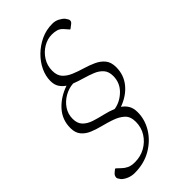

<svg xmlns="http://www.w3.org/2000/svg" viewBox="-243 -736 923 923"><g transform="rotate(-45 218.5 -275.0)"><path d="M88 119Q67 119 48.5 111Q30 103 20 92Q15 85 11.5 79Q8 73 10 67Q11 62 13.5 57.5Q16 53 26 45L35 38H39L58 56Q70 68 85.5 75.5Q101 83 126 83Q164 83 195.5 65.5Q227 48 246.5 17.5Q266 -13 266 -52Q266 -88 245.5 -106.5Q225 -125 195 -135H192L193 -136Q166 -145 136.5 -152.5Q107 -160 81 -170.5Q55 -181 38.5 -200.5Q22 -220 22 -253Q22 -309 58.5 -349.5Q95 -390 153 -410Q136 -421 125 -438Q114 -455 114 -481Q114 -514 129.5 -547Q145 -580 173 -607.5Q201 -635 237 -652Q273 -669 315 -669Q335 -669 351 -660.5Q367 -652 376 -642Q381 -635 384.5 -629Q388 -623 387 -617Q387 -610 376 -602L359 -589H356L335 -613Q324 -625 310 -629.5Q296 -634 277 -634Q247 -634 219 -617.5Q191 -601 173 -572.5Q155 -544 155 -509Q155 -477 171.5 -459Q188 -441 214.5 -430Q241 -419 270 -410.5Q299 -402 325.5 -390Q352 -378 368.5 -358Q385 -338 385 -304Q385 -251 353 -212Q321 -173 266 -153Q284 -141 294.5 -123Q305 -105 305 -78Q305 -28 277.5 17Q250 62 201 90.5Q152 119 88 119ZM61 -276Q61 -245 78 -227.5Q95 -210 122.5 -201Q150 -192 180.5 -185Q211 -178 238 -167Q280 -174 312.5 -206Q345 -238 345 -284Q345 -314 329.5 -331.5Q314 -349 289.5 -359Q265 -369 237 -377Q209 -385 183 -395Q152 -393 124 -377Q96 -361 78.5 -335Q61 -309 61 -276Z"/></g></svg>

Font: Spectral SC ExtraLight
Style: Italic
Weight: 275
Italic angle: -10°
Designer: Jean-Baptiste Levee
Foundry: Production Type
Version: Version 2.001